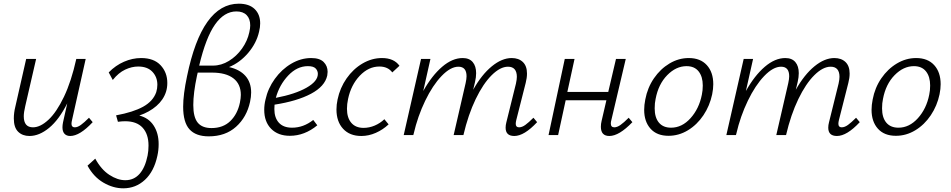

<svg xmlns="http://www.w3.org/2000/svg" viewBox="-20 -733 5161 1042"><path d="M483 -70Q413 5 361 5Q341 5 330 -7Q319 -19 319 -42Q319 -54 322 -69L345 -172Q300 -83 246.5 -39Q193 5 140 5Q102 5 78.5 -18Q55 -41 55 -90Q55 -121 63 -153L122 -413H176L117 -157Q109 -123 109 -102Q109 -42 159 -42Q199 -42 243 -83Q287 -124 327 -207.5Q367 -291 394 -413H445L371 -82Q368 -70 368 -61Q368 -42 386 -42Q401 -42 419 -55Q437 -68 463 -94Z M736 -106Q787 -93 814 -51.5Q841 -10 841 49Q841 82 834 113Q816 197 766.5 243Q717 289 649 289Q594 289 541 258Q488 227 455 166L497 128Q529 187 573.5 216Q618 245 660 245Q707 245 737.5 210.5Q768 176 781 111Q786 87 786 57Q786 -5 754 -40Q722 -75 659 -75Q641 -75 620 -72L610 -107Q703 -124 757 -154Q811 -184 828 -233Q834 -253 834 -273Q834 -315 807 -343.5Q780 -372 730 -372Q695 -372 659 -355Q623 -338 592 -299L570 -340Q607 -378 653 -398Q699 -418 746 -418Q815 -418 851.5 -379Q888 -340 888 -283Q888 -257 881 -235Q867 -191 829 -158Q791 -125 736 -106Z M1223 -369Q1281 -356 1312 -321Q1343 -286 1343 -231Q1343 -207 1337 -180Q1319 -97 1261 -45Q1203 7 1113 7Q1043 7 1008.5 -31Q974 -69 974 -154Q974 -220 995 -319Q1076 -713 1276 -713Q1332 -713 1362 -684Q1392 -655 1392 -606Q1392 -585 1386 -561Q1372 -499 1327 -446Q1282 -393 1223 -369ZM1333 -558Q1338 -580 1338 -595Q1338 -631 1318.5 -651Q1299 -671 1263 -671Q1197 -671 1147 -600Q1097 -529 1061 -377H1136Q1181 -377 1222.5 -402.5Q1264 -428 1293.5 -469.5Q1323 -511 1333 -558ZM1287 -218Q1287 -277 1246.5 -308Q1206 -339 1130 -339H1053Q1051 -332 1049 -322Q1029 -228 1029 -163Q1029 -97 1053 -67.5Q1077 -38 1128 -38Q1191 -38 1230 -76Q1269 -114 1282 -176Q1287 -201 1287 -218Z M1758 -343Q1758 -337 1756 -323Q1743 -264 1667.5 -224Q1592 -184 1470 -165Q1469 -157 1469 -141Q1469 -94 1493.5 -67Q1518 -40 1565 -40Q1627 -40 1680 -82L1702 -53Q1633 4 1553 4Q1489 4 1451.5 -34Q1414 -72 1414 -137Q1414 -165 1421 -193Q1434 -253 1471.5 -305Q1509 -357 1561 -387.5Q1613 -418 1669 -418Q1715 -418 1736.5 -396.5Q1758 -375 1758 -343ZM1651 -374Q1592 -374 1544 -323Q1496 -272 1477 -202Q1582 -222 1643.5 -257Q1705 -292 1705 -332Q1705 -349 1693 -361.5Q1681 -374 1651 -374Z M2039 -372Q1980 -372 1932.5 -322Q1885 -272 1869 -196Q1863 -168 1863 -143Q1863 -94 1886.5 -66.5Q1910 -39 1953 -39Q1984 -39 2013.5 -51.5Q2043 -64 2066 -86L2089 -58Q2058 -29 2019.5 -12Q1981 5 1941 5Q1878 5 1842 -34Q1806 -73 1806 -139Q1806 -165 1812 -193Q1825 -256 1861 -307.5Q1897 -359 1947.5 -388.5Q1998 -418 2053 -418Q2118 -418 2148 -376L2109 -340Q2085 -372 2039 -372Z M2895 -70Q2825 5 2771 5Q2724 5 2724 -40Q2724 -54 2728 -69L2780 -279Q2785 -302 2785 -316Q2785 -343 2773 -357Q2761 -371 2737 -371Q2695 -371 2648.5 -325Q2602 -279 2561.5 -195Q2521 -111 2495 0H2442L2507 -282Q2512 -305 2512 -319Q2512 -371 2468 -371Q2425 -371 2376.5 -320.5Q2328 -270 2287.5 -186Q2247 -102 2225 -7L2223 0H2171L2265 -413H2316L2277 -239Q2324 -323 2379.5 -370.5Q2435 -418 2491 -418Q2527 -418 2545.5 -396Q2564 -374 2564 -336Q2564 -314 2558 -288L2548 -246Q2594 -328 2649 -373Q2704 -418 2757 -418Q2795 -418 2817.5 -396.5Q2840 -375 2840 -334Q2840 -310 2833 -283L2782 -82Q2779 -70 2779 -61Q2779 -42 2797 -42Q2813 -42 2831 -55Q2849 -68 2875 -94Z M3412 -70Q3340 5 3287 5Q3241 5 3241 -45Q3241 -61 3245 -77L3271 -189H3050L3009 0H2957L3045 -413H3098L3059 -234H3281L3323 -413H3376L3298 -82Q3295 -72 3295 -63Q3295 -42 3314 -42Q3329 -42 3347 -54.5Q3365 -67 3392 -94Z M3476 -137Q3476 -163 3482 -193Q3494 -257 3529 -308Q3564 -359 3613.5 -388.5Q3663 -418 3718 -418Q3781 -418 3816 -379.5Q3851 -341 3851 -276Q3851 -251 3845 -221Q3832 -159 3797.5 -107.5Q3763 -56 3713.5 -26Q3664 4 3608 4Q3545 4 3510.5 -34.5Q3476 -73 3476 -137ZM3789 -219Q3794 -242 3794 -269Q3794 -317 3771.5 -345.5Q3749 -374 3706 -374Q3649 -374 3601 -325Q3553 -276 3538 -196Q3533 -174 3533 -145Q3533 -95 3556 -67.5Q3579 -40 3622 -40Q3681 -40 3727.5 -91.5Q3774 -143 3789 -219Z M4646 -70Q4576 5 4522 5Q4475 5 4475 -40Q4475 -54 4479 -69L4531 -279Q4536 -302 4536 -316Q4536 -343 4524 -357Q4512 -371 4488 -371Q4446 -371 4399.5 -325Q4353 -279 4312.5 -195Q4272 -111 4246 0H4193L4258 -282Q4263 -305 4263 -319Q4263 -371 4219 -371Q4176 -371 4127.5 -320.5Q4079 -270 4038.5 -186Q3998 -102 3976 -7L3974 0H3922L4016 -413H4067L4028 -239Q4075 -323 4130.5 -370.5Q4186 -418 4242 -418Q4278 -418 4296.5 -396Q4315 -374 4315 -336Q4315 -314 4309 -288L4299 -246Q4345 -328 4400 -373Q4455 -418 4508 -418Q4546 -418 4568.5 -396.5Q4591 -375 4591 -334Q4591 -310 4584 -283L4533 -82Q4530 -70 4530 -61Q4530 -42 4548 -42Q4564 -42 4582 -55Q4600 -68 4626 -94Z M4710 -137Q4710 -163 4716 -193Q4728 -257 4763 -308Q4798 -359 4847.5 -388.5Q4897 -418 4952 -418Q5015 -418 5050 -379.5Q5085 -341 5085 -276Q5085 -251 5079 -221Q5066 -159 5031.5 -107.5Q4997 -56 4947.5 -26Q4898 4 4842 4Q4779 4 4744.5 -34.5Q4710 -73 4710 -137ZM5023 -219Q5028 -242 5028 -269Q5028 -317 5005.5 -345.5Q4983 -374 4940 -374Q4883 -374 4835 -325Q4787 -276 4772 -196Q4767 -174 4767 -145Q4767 -95 4790 -67.5Q4813 -40 4856 -40Q4915 -40 4961.5 -91.5Q5008 -143 5023 -219Z"/></svg>

Font: Ysabeau Infant Semilight
Style: Italic
Weight: 300
Italic angle: -12°
Designer: Christian Thalmann (Catharsis Fonts)
Version: Version 0.003